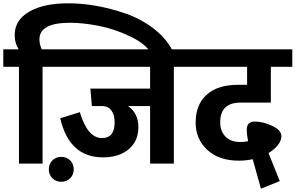

<svg xmlns="http://www.w3.org/2000/svg" viewBox="-40 -992 1792 1164"><path d="M374 -972Q456 -972 544 -956.5Q632 -941 722.5 -909.5Q813 -878 888.5 -821Q964 -764 1004 -689L878 -667Q843 -727 748 -772Q653 -817 557.5 -835.5Q462 -854 385 -854Q199 -854 199 -753Q199 -724 213 -693H315V-587H218V0H75V-587H-20V-693H73Q49 -731 49 -779Q49 -870 136.5 -921Q224 -972 374 -972Z M1114 -693V-587H1014V0H870V-349H736Q799 -306 799 -221Q799 -137 740.5 -87.5Q682 -38 584 -38Q380 -38 325 -275L444 -312Q491 -155 578 -155Q655 -155 655 -250Q655 -295 636 -321.5Q617 -348 582 -349H517L508 -455H870V-587H274V-693Z M332 110Q299 110 277.5 88.5Q256 67 256 35Q256 2 277.5 -19.5Q299 -41 332 -41Q364 -41 385.5 -19.5Q407 2 407 35Q407 67 385.5 88.5Q364 110 332 110Z M1419 -370Q1295 -370 1295 -251Q1295 -196 1327.5 -163.5Q1360 -131 1416 -131Q1442 -131 1464 -136Q1456 -176 1456 -206Q1456 -255 1504 -255Q1555 -255 1610.5 -229Q1666 -203 1666 -166Q1666 -140 1645 -113Q1624 -86 1588 -64L1656 106L1542 152L1492 -27Q1453 -18 1408 -18Q1287 -18 1216.5 -83.5Q1146 -149 1146 -249Q1146 -357 1212.5 -417.5Q1279 -478 1405 -478H1458V-587H1074V-693H1732V-587H1602V-370Z"/></svg>

Font: FiraGO
Style: Bold
Weight: 700
Designer: bBox Type
Foundry: bBox Type GmbH
Version: Version 1.001;PS 001.001;hotconv 1.0.88;makeotf.lib2.5.64775